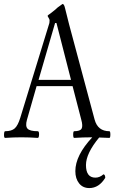

<svg xmlns="http://www.w3.org/2000/svg" viewBox="-23 -698 588 976"><path d="M3 3Q-3 3 -2.5 -14Q-2 -31 3 -31Q36 -31 52 -45.5Q68 -60 80 -99L228 -581Q228 -583 228.5 -587.5Q229 -592 229 -595Q229 -600 224 -607.5Q219 -615 219 -618Q219 -620 234 -630Q264 -653 270 -660L295 -678Q303 -678 308 -655L328 -575L458 -90Q474 -31 533 -31Q538 -31 538 -14Q538 3 533 3Q499 1 481 1Q414 82 414 141Q414 205 462 205Q484 205 503 188Q512 190 512 206Q480 258 431 258Q398 258 379 234Q360 210 360 172Q360 92 446 0H443Q399 0 354 3Q349 3 349 -14Q349 -31 354 -31Q385 -31 392 -44.5Q399 -58 390 -90L346 -260H163L114 -89Q105 -57 117 -44Q129 -31 169 -31Q176 -31 175.5 -14Q175 3 169 3Q127 0 86 0Q45 0 3 3ZM173 -292H338L264 -581H257Z"/></svg>

Font: Junicode Cond Light
Style: Regular
Weight: 300
Width: 3
Designer: Peter S. Baker
Version: Version 2.201